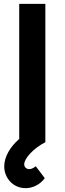

<svg xmlns="http://www.w3.org/2000/svg" viewBox="-20 -740 336 999"><path d="M113 239C151 239 189 220 213 187L166 125C154 135 142 140 132 140C117 140 106 129 106 115C106 84 155 31 216 0V-720H80V-17C33 23.5 2 76 2 126C2 185 47 239 113 239Z"/></svg>

Font: Manrope ExtraBold
Style: Regular
Weight: 800
Designer: Mikhail Sharanda
Foundry: Mikhail Sharanda
Version: Version 4.505